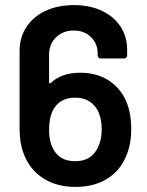

<svg xmlns="http://www.w3.org/2000/svg" viewBox="-20 -728 580 755"><path d="M496 -221Q496 -160 476 -114Q452 -56 400.5 -24.5Q349 7 277 7Q202 7 149 -27.5Q96 -62 73 -124Q57 -166 57 -222V-527Q57 -581 84 -622Q111 -663 159.5 -685.5Q208 -708 271 -708Q332 -708 379.5 -686Q427 -664 453.5 -624Q480 -584 480 -532V-510Q480 -505 476.5 -501.5Q473 -498 468 -498H376Q371 -498 367.5 -501.5Q364 -505 364 -510V-517Q364 -557 337.5 -582.5Q311 -608 270 -608Q228 -608 200.5 -581.5Q173 -555 173 -513V-404Q173 -401 175 -400Q177 -399 179 -401Q221 -442 295 -442Q354 -442 398.5 -417Q443 -392 469 -345Q496 -294 496 -221ZM380 -219Q380 -264 363 -296Q335 -344 276 -344Q214 -344 188 -294Q173 -264 173 -216Q173 -175 186 -149Q210 -94 276 -94Q339 -94 365 -148Q380 -178 380 -219Z"/></svg>

Font: Amber EN SemiBold
Style: Regular
Weight: 600
Designer: Jeremy Tribby
Foundry: Tribby Type
Version: Version 1.408 November 24, 2021